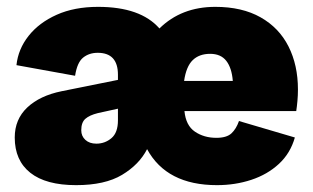

<svg xmlns="http://www.w3.org/2000/svg" viewBox="-20 -530 914 560"><path d="M202 10Q114 10 68.5 -26Q23 -62 23 -129Q23 -182 59.5 -216.5Q96 -251 160 -264L324 -297V-312Q324 -376 265 -376Q240 -376 222.5 -362Q205 -348 199 -309L28 -340Q33 -387 63.5 -425.5Q94 -464 145.5 -487Q197 -510 266 -510Q390 -510 445 -447Q509 -510 608 -510Q686 -510 740 -479.5Q794 -449 821.5 -394.5Q849 -340 849 -269Q849 -252 847.5 -235.5Q846 -219 844 -206H518Q522 -164 548.5 -146Q575 -128 611 -128Q641 -128 655 -141Q669 -154 677 -177L840 -129Q827 -83 793.5 -52Q760 -21 713 -5.5Q666 10 613 10Q466 10 409 -95Q386 -50 336 -20Q286 10 202 10ZM517 -294H659Q656 -332 640 -352.5Q624 -373 593 -373Q561 -373 542 -354.5Q523 -336 517 -294ZM261 -111Q286 -111 305 -127Q324 -143 324 -179V-213L265 -200Q241 -194 229 -183.5Q217 -173 217 -150Q217 -133 229 -122Q241 -111 261 -111Z"/></svg>

Font: Work Sans ExtraBold
Style: Regular
Weight: 800
Designer: Wei Huang
Foundry: Wei Huang
Version: Version 2.012; ttfautohint (v1.8.3)